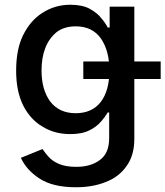

<svg xmlns="http://www.w3.org/2000/svg" viewBox="-20 -573 697 809"><path d="M146 179Q91 143 68 92L159 55Q173 75 185 88Q201 106 229 118Q258 130 301 130Q363 130 401 101Q440 73 440 8V-99H434Q421 -78 406 -61Q386 -38 357 -24Q326 -8 276 -8Q210 -8 160 -39Q109 -68 78 -128Q48 -188 48 -275Q48 -365 77 -424Q108 -487 159 -519Q212 -553 276 -553Q327 -553 358 -536Q392 -517 407 -496Q423 -478 434 -457H442V-545H546V12Q546 82 513 127Q481 173 425 194Q371 216 300 216Q202 216 146 179ZM405 -144Q441 -192 441 -276Q441 -359 405 -411Q369 -462 299 -462Q251 -462 219 -438Q187 -412 171 -371Q155 -330 155 -276Q155 -196 191 -146Q229 -96 299 -96Q368 -96 405 -144ZM657 -314V-240H331V-314Z"/></svg>

Font: Sinter Medium
Style: Regular
Weight: 500
Foundry: Adobe & rsms
Version: Version 1.000